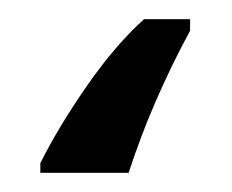

<svg xmlns="http://www.w3.org/2000/svg" viewBox="-20 40 242 200"><path d="M178 60H130Q100 87 70.5 129.5Q41 172 22 210V220H114Q138 146 178 72Z"/></svg>

Font: Noto Sans Display SemiCondensed
Style: Regular
Weight: 400
Width: 4
Designer: Monotype Design team
Foundry: Monotype Imaging Inc.
Version: 1.000